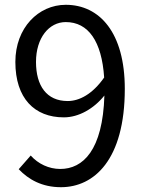

<svg xmlns="http://www.w3.org/2000/svg" viewBox="-20 -767 595 800"><path d="M262 -346C174 -346 130 -410 130 -509C130 -609 184 -675 254 -675C348 -675 404 -595 414 -444C365 -374 310 -346 262 -346ZM58 -62C99 -19 155 13 234 13C372 13 500 -101 500 -397C500 -631 395 -747 254 -747C140 -747 44 -651 44 -509C44 -357 124 -278 246 -278C308 -278 371 -314 415 -369C408 -141 326 -63 231 -63C184 -63 139 -84 108 -119Z"/></svg>

Font: Kinto Sans
Style: Regular
Weight: 400
Designer: Authors: Ryoko NISHIZUKA  (kana & ideographs); Paul D. Hunt (Latin, Greek & Cyrillic); Wenlong ZHANG  (bopomofo); Sandol
Foundry: Adobe Systems Incorporated, ookami Inc.
Version: Version 0.001